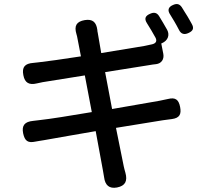

<svg xmlns="http://www.w3.org/2000/svg" viewBox="-20 -862 1020 937"><path d="M895 -782C885 -797 876 -813 867 -827C856 -843 843 -846 825 -838C801 -828 796 -812 811 -790C817 -780 824 -768 831 -757C839 -744 846 -730 853 -717C863 -696 879 -691 900 -701C922 -711 928 -724 916 -745C910 -757 902 -769 895 -782ZM642 -350 527 -330 493 -510 707 -544C718 -546 731 -548 742 -549C767 -552 782 -572 777 -599L767 -650L770 -651C800 -664 809 -691 796 -716C783 -739 769 -763 756 -784C745 -801 731 -803 713 -795C689 -785 683 -771 697 -749C712 -726 726 -701 739 -678C747 -662 742 -651 723 -646L686 -638L474 -603L457 -702C456 -706 455 -711 455 -716C450 -754 432 -770 394 -764C353 -757 341 -736 353 -696C354 -692 355 -689 356 -685L375 -587C286 -573 205 -562 169 -558C160 -557 151 -556 142 -555C102 -552 86 -535 94 -495C101 -457 123 -446 160 -455C169 -457 178 -459 188 -461L394 -494L428 -315C322 -297 222 -281 174 -276C164 -275 153 -273 141 -272C101 -268 85 -250 93 -211C101 -174 116 -163 153 -171C166 -173 180 -176 195 -178L320 -200L447 -222L482 -32C484 -21 486 -9 488 3C493 42 513 60 551 53C592 45 603 21 592 -19C589 -30 586 -40 584 -50L546 -238L774 -275C790 -277 805 -279 819 -281C856 -286 866 -304 859 -340C852 -376 836 -388 800 -379C786 -376 772 -373 757 -370Z"/></svg>

Font: GenSenRounded2 TW M
Style: Regular
Weight: 500
Version: Version 2.100;PS 2.1;hotconv 16.6.51;makeotf.lib2.5.65220 DE